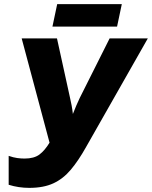

<svg xmlns="http://www.w3.org/2000/svg" viewBox="-20 -900 736 930"><path d="M122 10Q70 10 22 -5V-145Q45 -137 63.5 -134.5Q82 -132 99 -132Q145 -132 171 -151.5Q197 -171 220 -209L85 -714H256L319 -427Q323 -411 327 -389Q331 -367 333 -348Q341 -368 349.5 -388.5Q358 -409 366 -425L511 -714H696L397 -188Q360 -122 323 -78Q286 -34 238.5 -12Q191 10 122 10ZM234 -771 257 -880H570L547 -771Z"/></svg>

Font: Noto Sans ExtraBold
Style: Italic
Weight: 800
Italic angle: -12°
Designer: Monotype Design Team
Foundry: Monotype Imaging Inc.
Version: Version 2.013; ttfautohint (v1.8.4.7-5d5b)